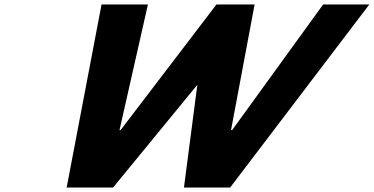

<svg xmlns="http://www.w3.org/2000/svg" viewBox="-20 -845 1684 865"><path d="M808.7 0H1016.7L1644 -825H1436L1025.9 -259H1020.9L1127.1 -825H955.3L523.4 -259H518.4L646.5 -825H437.5L280.3 0H489.3L869.1 -463Z"/></svg>

Font: Hussar
Style: BdSuprExtOblFive
Weight: 700
Foundry: Cannot Into Space Fonts
Version: Version 2.00